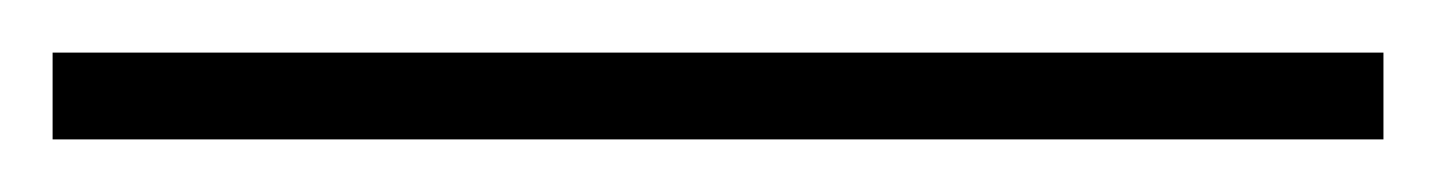

<svg xmlns="http://www.w3.org/2000/svg" viewBox="-23 -813 546 73"><path d="M503 -760H-3V-793H503Z"/></svg>

Font: Noto Sans Gujarati ExtraLight
Style: Regular
Weight: 200
Designer: Jelle Bosma - Monotype Design Team, Universal Thirst
Foundry: Monotype Imaging Inc.
Version: Version 2.106; ttfautohint (v1.8.4.7-5d5b)